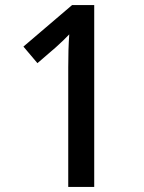

<svg xmlns="http://www.w3.org/2000/svg" viewBox="-20 -734 564 754"><path d="M350 0V-714H263L72 -551L127 -486L199 -548C222 -569 238 -584 252 -599C249 -558 248 -517 248 -469V0Z"/></svg>

Font: Noto Sans Myanmar SemiCondensed Medium
Style: Regular
Weight: 500
Width: 4
Designer: Monotype Design Team
Foundry: Monotype Imaging Inc.
Version: Version 2.107